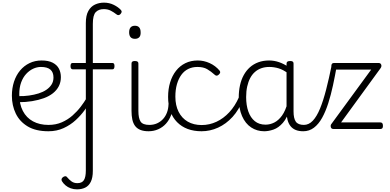

<svg xmlns="http://www.w3.org/2000/svg" viewBox="-20 -977 2956 1454"><path d="M347 17Q251 17 190 -19.5Q129 -56 99.5 -117Q70 -178 70 -252Q70 -309 86 -358Q102 -407 132 -443Q162 -479 203.5 -499Q245 -519 295 -519Q347 -519 379.5 -502Q412 -485 426.5 -456.5Q441 -428 441 -393Q441 -355 425.5 -324.5Q410 -294 381 -271Q352 -248 312 -233.5Q272 -219 223.5 -211Q175 -203 120 -203V-249Q161 -248 200 -253.5Q239 -259 272.5 -269.5Q306 -280 331 -297Q356 -314 370.5 -337Q385 -360 385 -390Q385 -430 361.5 -450Q338 -470 290 -470Q260 -470 231 -456.5Q202 -443 178 -417Q154 -391 140 -352.5Q126 -314 126 -263Q126 -189 153 -137Q180 -85 230 -58Q280 -31 347 -31Q359 -31 364.5 -23.5Q370 -16 370 -7Q370 2 364.5 9.5Q359 17 347 17Z M347 17Q338 17 333 9.5Q328 2 328 -7Q328 -16 333 -23.5Q338 -31 347 -31Q403 -31 448.5 -51Q494 -71 529.5 -102.5Q565 -134 591.5 -169Q618 -204 635 -233Q640 -242 649 -239.5Q658 -237 664 -229Q670 -221 665 -212Q649 -182 621 -143Q593 -104 553.5 -67.5Q514 -31 462 -7Q410 17 347 17Z M563 457Q538 457 515.5 449Q493 441 476 426.5Q459 412 449 395Q444 386 446.5 378Q449 370 459 363Q469 357 476.5 357.5Q484 358 490 367Q504 384 522 397Q540 410 566 410Q601 410 615.5 387Q630 364 630 314V-452H530Q523 -452 518.5 -458Q514 -464 514 -476Q514 -500 529 -500H630V-802Q630 -860 649 -894Q668 -928 699.5 -942.5Q731 -957 767 -957Q808 -957 842 -940Q876 -923 896 -901Q903 -893 901 -885.5Q899 -878 892 -870Q885 -863 877 -862.5Q869 -862 861 -869Q842 -884 819 -896Q796 -908 766 -908Q727 -908 705 -885Q683 -862 683 -796V-500H832Q847 -500 847 -477Q847 -452 832 -452H683V317Q683 369 667.5 400Q652 431 625 444Q598 457 563 457Z M1106 17Q1068 17 1042.5 6.5Q1017 -4 1002.5 -24Q988 -44 982 -72.5Q976 -101 976 -137V-496Q976 -506 982 -510.5Q988 -515 1001 -515Q1015 -515 1021.5 -510.5Q1028 -506 1028 -496V-137Q1028 -82 1044.5 -56.5Q1061 -31 1112 -31Q1121 -31 1125.5 -23.5Q1130 -16 1129.5 -7Q1129 2 1123.5 9.5Q1118 17 1106 17ZM1002 -683Q980 -683 969 -695.5Q958 -708 958 -732Q958 -757 969 -769.5Q980 -782 1002 -782Q1023 -782 1034 -769.5Q1045 -757 1045 -732Q1046 -707 1034.5 -695Q1023 -683 1002 -683Z M1104 17Q1093 17 1087.5 9.5Q1082 2 1082.5 -7Q1083 -16 1090 -23.5Q1097 -31 1110 -31Q1143 -31 1169.5 -43Q1196 -55 1215 -76Q1234 -97 1244.5 -125Q1255 -153 1256 -186Q1257 -198 1266 -201.5Q1275 -205 1283.5 -201.5Q1292 -198 1291 -186Q1290 -142 1275.5 -104.5Q1261 -67 1236.5 -40Q1212 -13 1178 2Q1144 17 1104 17Z M1507 17Q1389 17 1321 -52Q1253 -121 1253 -243Q1253 -303 1268.5 -353.5Q1284 -404 1313 -441Q1342 -478 1383.5 -498.5Q1425 -519 1478 -519Q1524 -519 1568 -499Q1612 -479 1643 -442Q1648 -435 1647.5 -428.5Q1647 -422 1638 -413Q1629 -404 1621 -404Q1613 -404 1607 -410Q1577 -437 1548.5 -453.5Q1520 -470 1475 -470Q1437 -470 1406 -455Q1375 -440 1353.5 -410.5Q1332 -381 1320 -339.5Q1308 -298 1308 -245Q1308 -179 1332.5 -130.5Q1357 -82 1401.5 -56Q1446 -30 1508 -30Q1518 -30 1524 -23Q1530 -16 1530 -6.5Q1530 3 1524.5 10Q1519 17 1507 17Z M1506 17Q1497 17 1492.5 10Q1488 3 1488 -6.5Q1488 -16 1493 -23Q1498 -30 1507 -30Q1566 -30 1619.5 -55Q1673 -80 1716.5 -127Q1760 -174 1789 -240Q1793 -249 1802 -248Q1811 -247 1817.5 -240.5Q1824 -234 1820 -224Q1790 -145 1741 -91.5Q1692 -38 1631.5 -10.5Q1571 17 1506 17Z M1981 17Q1926 17 1882 -12Q1838 -41 1813 -98Q1788 -155 1788 -238Q1788 -288 1797.5 -331Q1807 -374 1826 -408.5Q1845 -443 1872.5 -467.5Q1900 -492 1936.5 -505.5Q1973 -519 2018 -519Q2056 -519 2092.5 -506.5Q2129 -494 2165 -470V-419Q2125 -449 2090 -459.5Q2055 -470 2019 -470Q1987 -470 1959.5 -460.5Q1932 -451 1910.5 -432Q1889 -413 1874.5 -385.5Q1860 -358 1852 -322Q1844 -286 1844 -242Q1844 -180 1860.5 -133Q1877 -86 1909.5 -59.5Q1942 -33 1991 -33Q2025 -33 2057 -49Q2089 -65 2115.5 -101.5Q2142 -138 2159 -202L2177 -159Q2156 -85 2122.5 -47Q2089 -9 2051.5 4Q2014 17 1981 17ZM2277 17Q2243 17 2219 7Q2195 -3 2180 -22Q2165 -41 2157.5 -69Q2150 -97 2150 -132V-495Q2150 -506 2157 -510.5Q2164 -515 2178 -515Q2191 -515 2197 -510.5Q2203 -506 2203 -496V-133Q2203 -81 2220 -56Q2237 -31 2283 -31Q2290 -31 2294 -23.5Q2298 -16 2297.5 -7Q2297 2 2292.5 9.5Q2288 17 2277 17Z M2276 17Q2265 17 2260 9.5Q2255 2 2256 -7Q2257 -16 2263 -23.5Q2269 -31 2280 -31Q2319 -31 2349 -63Q2379 -95 2403.5 -154.5Q2428 -214 2449.5 -297.5Q2471 -381 2492 -484Q2493 -489 2499 -491Q2505 -493 2513 -491.5Q2521 -490 2526 -486Q2531 -482 2530 -476Q2517 -402 2501.5 -330Q2486 -258 2466 -195.5Q2446 -133 2419.5 -85Q2393 -37 2357.5 -10Q2322 17 2276 17Z M2507 0Q2489 0 2485.5 -13.5Q2482 -27 2488 -36L2791 -450H2509Q2499 -450 2494 -455.5Q2489 -461 2489 -475Q2489 -488 2494 -494Q2499 -500 2509 -500H2848Q2858 -500 2863 -494Q2868 -488 2868.5 -479.5Q2869 -471 2863 -462L2563 -50H2860Q2870 -50 2875 -44Q2880 -38 2880 -23Q2880 -11 2875 -5.5Q2870 0 2860 0Z"/></svg>

Font: Playwrite US Modern ExtraLight
Style: Regular
Weight: 250
Designer: Veronika Burian, José Scaglione
Foundry: TypeTogether
Version: Version 1.003